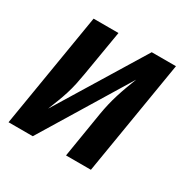

<svg xmlns="http://www.w3.org/2000/svg" viewBox="-124 -637 748 755"><g transform="rotate(30 250.0 -260.0)"><path d="M7 0 93 -520H206L171 -312Q167 -288 162 -264.5Q157 -241 149.5 -217Q142 -193 133 -170Q124 -147 115 -124L357 -520H467L381 0H268L302 -208Q306 -232 311.5 -255.5Q317 -279 324.5 -303Q332 -327 340.5 -350Q349 -373 358 -396L117 0Z"/></g></svg>

Font: Iosevka Curly Slab
Style: Bold Italic
Weight: 700
Italic angle: -9°
Monospace: yes
Designer: Belleve Invis
Foundry: Belleve Invis
Version: Version 22.1.2; ttfautohint (v1.8.4)